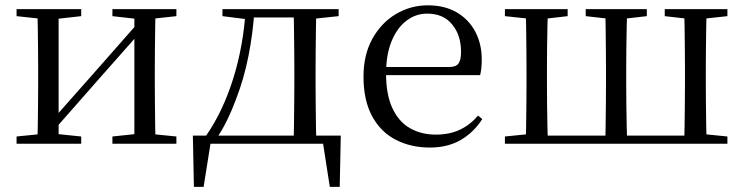

<svg xmlns="http://www.w3.org/2000/svg" viewBox="-20 -551 2852 736"><path d="M43.5 0V-27.8L151.7 -38.6H186.3L291.3 -27.8V0ZM410.9 0V-27.8L513.6 -38.6H548L656.2 -27.8V0ZM123.1 0Q124.3 -24.4 124.8 -65.3Q125.3 -106.3 125.8 -150.3Q126.3 -194.3 126.3 -228.5V-288.3Q126.3 -321.7 125.8 -365.7Q125.3 -409.7 124.8 -450.7Q124.3 -491.8 123.1 -516H204.7V0ZM182.1 -46.9 146.9 -65.8H158.3L335.2 -265.6L516 -470.9L549.7 -451H538.4L360.1 -249.4ZM495.1 0V-516H576.4Q575.4 -491.8 574.9 -450.7Q574.4 -409.7 573.9 -365.7Q573.4 -321.7 573.4 -288.3V-228.5Q573.4 -194.3 573.9 -150.3Q574.4 -106.3 574.9 -65.3Q575.4 -24.4 576.4 0ZM43.5 -489.1V-516H291.3V-489.1L187.1 -477.4H152.7ZM410.9 -489.1V-516H656.2V-489.1L548.8 -477.4H514.4Z M1240.9 0H765.9L790.2 -21.1L760.5 165.4H723.3L719.3 -31.1H1286.3L1282.3 165.4H1244.3L1215.2 -21.5ZM1105.1 0Q1106.3 -24.4 1106.8 -65.3Q1107.3 -106.3 1107.8 -150.3Q1108.3 -194.3 1108.3 -228.5V-288.3Q1108.3 -321.7 1107.8 -365.7Q1107.3 -409.7 1106.8 -450.7Q1106.3 -491.8 1105.1 -516H1192.7Q1191.7 -491.8 1191.2 -450.7Q1190.7 -409.7 1190.2 -365.7Q1189.7 -321.7 1189.7 -288.3V-228.5Q1189.7 -194.3 1190.2 -150.3Q1190.7 -106.3 1191.2 -65.3Q1191.7 -24.4 1192.7 0ZM832.7 -489.1V-516H934.7V-477.4H925.6ZM1150.1 -477.4V-516H1278.1V-489.1L1166.5 -477.4ZM769.8 -30.4Q834.2 -123.1 873.8 -249.2Q913.4 -375.4 921.8 -516H955.6Q950 -425.3 932.6 -337.1Q915.2 -248.8 884.2 -169.3Q869.3 -128.8 850.7 -90.6Q832.1 -52.5 809.1 -19.1V-6.8ZM934.7 -484.1V-516H1151.9V-484.1Z M1628.3 14.6Q1554.5 14.6 1496.6 -15.4Q1438.7 -45.5 1406.1 -106.2Q1373.4 -167 1373.4 -256.8Q1373.4 -341.1 1407.5 -402.5Q1441.6 -463.8 1497.8 -497.2Q1554 -530.6 1619.9 -530.6Q1685.2 -530.6 1731.4 -503.3Q1777.6 -475.9 1802.1 -429.2Q1826.7 -382.4 1826.7 -323.2Q1826.7 -286.8 1820.4 -262.9H1411.6V-294.2H1702.3Q1728.6 -294.2 1738 -308.2Q1747.3 -322.1 1747.3 -352.3Q1747.3 -416.2 1713.2 -457.5Q1679.2 -498.8 1617.6 -498.8Q1573.8 -498.8 1538 -471.6Q1502.1 -444.5 1481 -392.8Q1459.9 -341.2 1459.9 -268.7Q1459.9 -188 1484.4 -135.9Q1508.9 -83.8 1551.9 -59.4Q1595 -35 1650.5 -35Q1703.5 -35 1742.8 -53.7Q1782.2 -72.3 1812.7 -108.1L1828.6 -94.3Q1796 -43.5 1746 -14.4Q1696 14.6 1628.3 14.6Z M1995.1 0Q1996.3 -24.4 1996.8 -65.4Q1997.3 -106.3 1997.8 -150.3Q1998.3 -194.3 1998.3 -228.5V-288.3Q1998.3 -321.7 1997.8 -365.7Q1997.3 -409.8 1996.8 -450.8Q1996.3 -491.8 1995.1 -516H2080.4Q2079.4 -491.8 2078.5 -450.8Q2077.6 -409.8 2077.1 -365.7Q2076.7 -321.7 2076.7 -288.3V-228.5Q2076.7 -194.3 2077.1 -150.3Q2077.6 -106.3 2078.5 -65.4Q2079.4 -24.4 2080.4 0ZM2299.8 0Q2301 -24.4 2301.5 -65.4Q2302 -106.3 2302.5 -150.3Q2303 -194.3 2303 -228.5V-288.3Q2303 -321.7 2302.5 -365.7Q2302 -409.8 2301.5 -450.8Q2301 -491.8 2299.8 -516H2384.3Q2383.3 -491.8 2382.4 -450.8Q2381.5 -409.8 2381 -365.7Q2380.5 -321.7 2380.5 -288.3V-228.5Q2380.5 -194.3 2381 -150.3Q2381.5 -106.3 2382.4 -65.4Q2383.3 -24.4 2384.3 0ZM2602.7 0Q2603.7 -24.4 2604.2 -65.4Q2604.7 -106.3 2605.2 -150.3Q2605.7 -194.3 2605.7 -228.5V-288.3Q2605.7 -321.7 2605.2 -365.7Q2604.7 -409.7 2604.2 -450.7Q2603.7 -491.7 2602.7 -516H2688.9Q2687.9 -491.8 2687.2 -450.7Q2686.6 -409.7 2686.1 -365.7Q2685.6 -321.7 2685.6 -288.3V-228.5Q2685.6 -194.3 2686.1 -150.3Q2686.6 -106.3 2687.2 -65.3Q2687.9 -24.4 2688.9 0ZM1915.5 -489.1V-516H2156V-489.1L2055.5 -477.4H2025.5ZM2225.3 -489.1V-516H2459.5V-489.1L2358.1 -477.4H2329.2ZM2528.2 -489.1V-516H2768.4V-489.1L2661 -477.4H2630.5ZM1915.5 0V-27.8L2023.7 -38.6H2038.8V0ZM2644.4 0V-38.6H2661L2768.4 -27.8V0ZM2038.8 0V-31.1H2644.4V0Z"/></svg>

Font: Noto Serif KR
Style: Regular
Weight: 200
Designer: Ryoko NISHIZUKA 西塚涼子 (kana & ideographs); Frank Grießhammer (Latin, Greek & Cyrillic); Wenlong ZHANG 张文龙 (bopomofo); San
Foundry: Adobe
Version: Version 2.001;hotconv 1.1.0;makeotfexe 2.6.0